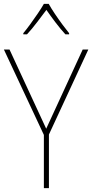

<svg xmlns="http://www.w3.org/2000/svg" viewBox="-20 -1062 475 989"><path d="M218 -399 406 -807H435L232 -369V-93H206V-367L0 -807H29ZM231 -1042Q243 -1020 262.5 -991Q282 -962 302 -935Q322 -908 336 -891V-885H317Q292 -912 265.5 -947Q239 -982 219 -1011Q198 -983 171 -947.5Q144 -912 119 -885H100V-891Q116 -910 136 -937.5Q156 -965 175 -993Q194 -1021 206 -1042Z"/></svg>

Font: Noto Sans Kannada UI SemiCondensed Thin
Style: Regular
Weight: 100
Width: 4
Designer: Jelle Bosma - Monotype Design Team
Foundry: Monotype Imaging Inc.
Version: Version 2.005; ttfautohint (v1.8.4.7-5d5b)